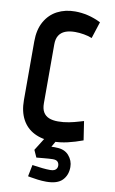

<svg xmlns="http://www.w3.org/2000/svg" viewBox="-102 -765 631 1054"><g transform="rotate(10 213.5 -238.0)"><path d="M253 0H187L140 75L158 115Q179 113 196 111.5Q213 110 226 109Q239 108 249 108Q268 108 276 116.5Q284 125 284 139Q284 147 280 154Q276 161 267.5 165Q259 169 245 169Q225 169 201.5 166.5Q178 164 161.5 161.5Q145 159 144 159L131 224Q132 224 147.5 227Q163 230 187 233Q211 236 234 236Q296 236 323.5 207.5Q351 179 351 134Q351 98 326.5 70Q302 42 256 42Q253 42 248 41.5Q243 41 229 42ZM343 -584 373 -677Q337 -695 301 -703.5Q265 -712 229 -712Q174 -712 130.5 -689.5Q87 -667 61.5 -622Q36 -577 36 -511V-184Q36 -121 59.5 -77Q83 -33 127.5 -10.5Q172 12 234 12Q272 12 313 2.5Q354 -7 397 -23L381 -128Q376 -127 353.5 -120Q331 -113 301 -107Q271 -101 240 -101Q210 -101 189.5 -109.5Q169 -118 158 -136.5Q147 -155 147 -186V-514Q147 -545 159 -564Q171 -583 193.5 -592Q216 -601 249 -601Q272 -601 298 -596.5Q324 -592 343 -584Z"/></g></svg>

Font: Advent Pro
Style: Bold
Weight: 700
Designer: VivaRado, Andreas Kalpakidis
Foundry: VivaRado, Andreas Kalpakidis
Version: Version 3.000